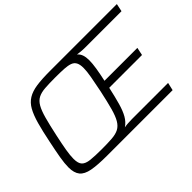

<svg xmlns="http://www.w3.org/2000/svg" viewBox="-111 -1002 1317 1317"><g transform="rotate(-45 547.0 -344.0)"><path d="M311 0Q220 0 166.5 -10Q113 -20 90 -48.5Q67 -77 67 -130Q67 -168 76 -220.5Q85 -273 100 -344Q118 -433 135 -493.5Q152 -554 173.5 -592.5Q195 -631 229 -652Q263 -673 314.5 -680.5Q366 -688 444 -688H1094L1082 -631H728Q707 -631 688 -633Q669 -635 656 -637Q673 -623 680.5 -601.5Q688 -580 688 -550Q688 -518 681 -474.5Q674 -431 662 -376H981L969 -319H651Q635 -246 620 -193Q605 -140 585.5 -106Q566 -72 535 -51Q549 -54 569 -55.5Q589 -57 609 -57H960L947 0ZM317 -57Q376 -57 416 -60Q456 -63 482 -76.5Q508 -90 526 -120.5Q544 -151 559 -205.5Q574 -260 592 -344Q606 -412 614.5 -460Q623 -508 623 -540Q623 -573 613 -592Q603 -611 581 -619Q559 -627 524 -629Q489 -631 438 -631Q379 -631 339 -628Q299 -625 273 -611.5Q247 -598 229.5 -567.5Q212 -537 197 -482.5Q182 -428 164 -344Q149 -275 141 -227.5Q133 -180 133 -147Q133 -103 151 -84.5Q169 -66 209.5 -61.5Q250 -57 317 -57Z"/></g></svg>

Font: Saira Thin Light
Style: Italic
Weight: 300
Italic angle: -12°
Version: Version 1.101